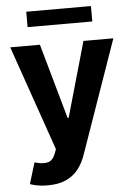

<svg xmlns="http://www.w3.org/2000/svg" viewBox="-61 -773 708 1023"><g transform="rotate(-5 293.0 -262.0)"><path d="M153.7 204.1Q124.9 204.6 99.8 200.1Q74.7 195.7 58.2 189.1L92.6 76L97.7 77.3Q135.5 88.3 162.6 82.1Q189.7 76 203.9 38.9L212.5 15.8L17.2 -545.9H176L288.9 -144.9H294.7L408.8 -545.9H568.8L356.6 59.2Q341.6 103.1 315.6 135.8Q289.6 168.5 249.9 186.3Q210.3 204.1 153.7 204.1ZM464.8 -727.5V-645.1H118.7V-727.5Z"/></g></svg>

Font: Inter V
Style: 
Weight: 400
Designer: Rasmus Andersson
Foundry: rsms
Version: Version 4.000;git-a3f224843